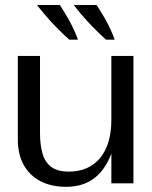

<svg xmlns="http://www.w3.org/2000/svg" viewBox="-20 -718 597 752"><path d="M239 13.7Q181.3 13.7 138.7 -8.3Q96.2 -30.3 73 -71.8Q49.8 -113.2 49.8 -171.5V-498.8H136.7V-197.7Q136.7 -149.6 146.8 -115.6Q156.9 -81.6 181.5 -63.7Q206.1 -45.9 249.5 -45.9Q289.6 -45.9 320.6 -59.8Q351.5 -73.8 372.8 -100Q394.2 -126.2 405.1 -163.6Q416.1 -201 416.1 -247.8V-498.8H502.6V0H416.1L416.4 -212.2L436.1 -189.9Q423.8 -123 398.2 -77.7Q372.5 -32.3 333 -9.3Q293.6 13.7 239 13.7ZM395.2 -562.6Q366.5 -588.5 342.1 -613.7Q317.7 -639 299.2 -660.9Q280.7 -682.8 268.8 -698.5H358.5Q367.5 -684.4 379.8 -664.3Q392 -644.2 405.1 -618.8Q418.3 -593.4 429.2 -562.6ZM251.3 -562.6Q222.6 -588.5 198.2 -613.7Q173.8 -639 155.3 -660.9Q136.7 -682.8 124.9 -698.5H214.6Q223.6 -684.4 235.9 -664.3Q248.1 -644.2 261.2 -618.8Q274.3 -593.4 285.3 -562.6Z"/></svg>

Font: Russolo 10pt ExtraLight
Style: Regular
Weight: 200
Designer: Micah Stupak-Hahn
Version: Version 1.000